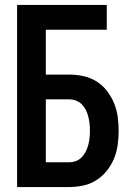

<svg xmlns="http://www.w3.org/2000/svg" viewBox="-20 -755 540 775"><path d="M49 0H259Q287 0 315.5 -6Q344 -12 368.5 -27.5Q393 -43 411 -65.5Q429 -88 440 -114.5Q451 -141 455 -170Q459 -199 459 -227Q459 -256 455 -284.5Q451 -313 440 -339.5Q429 -366 411 -389Q393 -412 368.5 -427Q344 -442 315.5 -448Q287 -454 259 -454H165V-635H411V-735H49ZM165 -100V-354H259Q273 -354 286.5 -349Q300 -344 310 -334Q320 -324 326.5 -311Q333 -298 336.5 -284Q340 -270 341.5 -256Q343 -242 343 -227Q343 -213 341.5 -198.5Q340 -184 336.5 -170.5Q333 -157 326.5 -144Q320 -131 310 -120.5Q300 -110 286.5 -105Q273 -100 259 -100Z"/></svg>

Font: Iosevka SS09
Style: Bold
Weight: 700
Monospace: yes
Designer: Belleve Invis
Foundry: Belleve Invis
Version: Version 5.2.1; ttfautohint (v1.8.3)